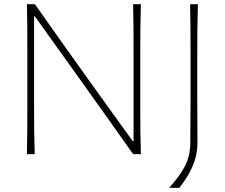

<svg xmlns="http://www.w3.org/2000/svg" viewBox="-20 -733 1069 913"><path d="M108 0Q109.5 -61 109.8 -117Q110 -173 110 -238V-475Q110 -540.5 109.8 -596.5Q109.5 -652.5 108 -713H146Q219 -609.5 288.5 -511.5Q358 -413.5 426 -319L611 -62H615V-475Q615 -540.5 614.8 -596.5Q614.5 -652.5 613 -713H650Q648 -652.5 647.5 -596.5Q647 -540.5 647 -475V-238Q647 -173 647.5 -117Q648 -61 650 0H613Q551.5 -87 483 -183.5Q414.5 -280 331 -396.5L146 -655H142V-238Q142 -173 142.5 -117Q143 -61 145 0ZM784 160Q827 114 856 63.5Q885 13 885 -59L886 -238V-475Q886 -540.5 885.8 -596.5Q885.5 -652.5 884 -713H921Q919 -652.5 918.5 -596.5Q918 -540.5 918 -475V-269Q918 -211.5 918.5 -158.2Q919 -105 919 -56Q919 -7.5 905 33Q891 73.5 871 105.5Q851 137.5 833 160Z"/></svg>

Font: Commissioner Flair Thin
Style: Regular
Weight: 100
Designer: Kostas Bartsokas
Foundry: Kostas Bartsokas
Version: Version 1.000; ttfautohint (v1.8.3)